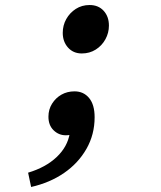

<svg xmlns="http://www.w3.org/2000/svg" viewBox="-20 -541 640 765"><path d="M306 -328Q272 -328 251 -351.5Q230 -375 230 -410Q230 -440 244 -465Q258 -490 282 -505.5Q306 -521 337 -521Q372 -521 393 -498Q414 -475 414 -439Q414 -410 400 -384.5Q386 -359 361.5 -343.5Q337 -328 306 -328ZM104 204 92 147Q162 126 205.5 85Q249 44 258 -10L273 -93L302 -26Q293 -17 277.5 -9.5Q262 -2 242 -2Q214 -2 193.5 -22Q173 -42 173 -76Q173 -105 187.5 -128Q202 -151 225 -164Q248 -177 277 -177Q313 -177 335 -150.5Q357 -124 357 -74Q357 -5 324.5 52Q292 109 235.5 148Q179 187 104 204Z"/></svg>

Font: Source Code Pro ExtraLight SemiBold
Style: Italic
Weight: 600
Italic angle: -11°
Monospace: yes
Version: Version 1.016;hotconv 1.0.116;makeotfexe 2.5.65601